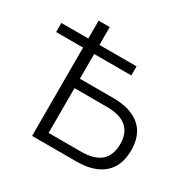

<svg xmlns="http://www.w3.org/2000/svg" viewBox="-177 -878 1038 1037"><g transform="rotate(30 342.0 -359.5)"><path d="M150.4 0V-550.8H-17.6V-607.4H150.4V-718.8H219.7V-607.4H451.2V-550.8H219.7V-396.5H427.7Q536.1 -396.5 594.7 -346.7Q653.3 -296.9 653.3 -200.2Q653.3 -102.5 594.7 -51.3Q536.1 0 426.8 0ZM219.7 -58.6H421.9Q585 -58.6 585 -199.2Q585 -337.9 421.9 -337.9H219.7Z"/></g></svg>

Font: Min Sans Light
Style: Regular
Weight: 300
Designer: Jinseong-Kim, NotoSansCJK, Nunito
Foundry: Jinseong-Kim
Version: Version 1.400;Glyphs 3.1.2 (3151)